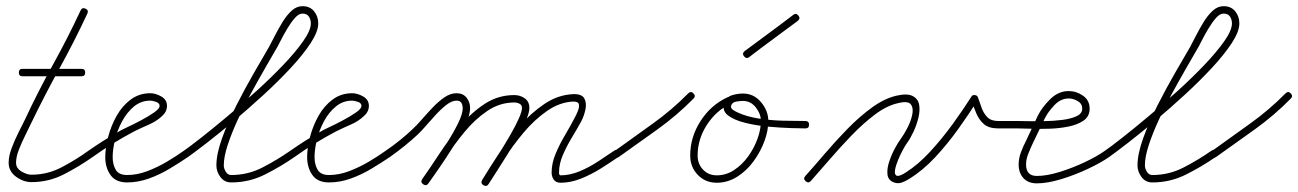

<svg xmlns="http://www.w3.org/2000/svg" viewBox="-20 -575 4206 622"><path d="M53 -328Q41 -328 41 -340Q41 -352 53 -352Q101 -352 148.5 -352Q196 -352 244 -352Q244 -352 244 -352Q244 -352 244 -352Q256 -352 256 -340Q256 -328 244 -328Q196 -328 148.5 -328Q101 -328 53 -328Q53 -328 53 -328Q53 -328 53 -328ZM257 -547Q268 -542 263 -531Q221 -441 173 -354Q125 -267 82 -178Q74 -161 62.5 -138Q51 -115 41.5 -91Q32 -67 32 -48Q32 -30 49.5 -19.5Q67 -9 82 -9Q134 -9 180.5 -33.5Q227 -58 267 -87Q277 -94 284 -84Q291 -74 281 -67Q237 -36 187.5 -10.5Q138 15 82 15Q56 15 32 -2.5Q8 -20 8 -48Q8 -69 17.5 -94.5Q27 -120 39.5 -145Q52 -170 61 -188Q103 -278 151 -364.5Q199 -451 241 -541Q246 -552 257 -547Z M281 -67Q271 -60 264 -70Q257 -80 267 -87Q290 -103 313.5 -118Q337 -133 362 -147Q369 -152 390.5 -162Q412 -172 436.5 -185Q461 -198 479 -210.5Q497 -223 497 -232Q497 -241 485.5 -245Q474 -249 467 -249Q437 -249 414 -230Q391 -211 375.5 -182Q360 -153 352.5 -122Q345 -91 345 -66Q345 -42 355 -25Q365 -8 392 -8Q424 -8 457 -20.5Q490 -33 520.5 -51Q551 -69 576 -87Q586 -94 593 -84Q600 -74 590 -67Q562 -48 529.5 -28.5Q497 -9 462 3.5Q427 16 392 16Q355 16 338 -8Q321 -32 321 -66Q321 -96 330.5 -132Q340 -168 358 -200Q376 -232 403.5 -252.5Q431 -273 467 -273Q484 -273 502.5 -262.5Q521 -252 521 -232Q521 -213 505 -199Q487 -182 461.5 -171Q436 -160 414 -149Q380 -131 346.5 -110.5Q313 -90 281 -67Q281 -67 281 -67Q281 -67 281 -67Z M573 -70Q566 -80 576 -87Q595 -100 632.5 -129.5Q670 -159 716.5 -198Q763 -237 810.5 -280Q858 -323 898 -365Q938 -407 962.5 -442Q987 -477 987 -499Q987 -512 980.5 -521.5Q974 -531 960 -531Q948 -531 935.5 -517Q923 -503 910.5 -482Q898 -461 888 -441Q878 -421 871 -410Q856 -384 835 -347.5Q814 -311 791.5 -269.5Q769 -228 749.5 -185.5Q730 -143 717.5 -105Q705 -67 705 -39Q705 -29 711.5 -18.5Q718 -8 729 -8Q783 -8 830.5 -32.5Q878 -57 921 -87Q931 -94 938 -84Q945 -74 935 -67Q889 -35 838 -9.5Q787 16 729 16Q707 16 694 -1.5Q681 -19 681 -39Q681 -76 699.5 -127.5Q718 -179 746 -234Q774 -289 802.5 -338.5Q831 -388 851 -422Q859 -437 870.5 -459.5Q882 -482 895.5 -504Q909 -526 925 -540.5Q941 -555 960 -555Q984 -555 997.5 -538.5Q1011 -522 1011 -499Q1011 -473 986.5 -435.5Q962 -398 921.5 -354.5Q881 -311 833 -267Q785 -223 737.5 -183Q690 -143 650.5 -112.5Q611 -82 590 -67Q580 -60 573 -70Z M935 -67Q925 -60 918 -70Q911 -80 921 -87Q944 -103 967.5 -118Q991 -133 1016 -147Q1023 -152 1044.5 -162Q1066 -172 1090.5 -185Q1115 -198 1133 -210.5Q1151 -223 1151 -232Q1151 -241 1139.5 -245Q1128 -249 1121 -249Q1091 -249 1068 -230Q1045 -211 1029.5 -182Q1014 -153 1006.5 -122Q999 -91 999 -66Q999 -42 1009 -25Q1019 -8 1046 -8Q1078 -8 1111 -20.5Q1144 -33 1174.5 -51Q1205 -69 1230 -87Q1240 -94 1247 -84Q1254 -74 1244 -67Q1216 -48 1183.5 -28.5Q1151 -9 1116 3.5Q1081 16 1046 16Q1009 16 992 -8Q975 -32 975 -66Q975 -96 984.5 -132Q994 -168 1012 -200Q1030 -232 1057.5 -252.5Q1085 -273 1121 -273Q1138 -273 1156.5 -262.5Q1175 -252 1175 -232Q1175 -213 1159 -199Q1141 -182 1115.5 -171Q1090 -160 1068 -149Q1034 -131 1000.5 -110.5Q967 -90 935 -67Q935 -67 935 -67Q935 -67 935 -67Z M1244 -67Q1234 -60 1227 -70Q1220 -80 1230 -87Q1277 -119 1317 -157Q1330 -169 1346.5 -188Q1363 -207 1381.5 -226.5Q1400 -246 1419.5 -259.5Q1439 -273 1459 -273Q1480 -273 1491.5 -258.5Q1503 -244 1503 -224Q1503 -203 1487 -169.5Q1471 -136 1448 -99.5Q1425 -63 1403 -31Q1381 1 1368 19Q1368 19 1368 19Q1368 19 1368 19Q1361 29 1351 22Q1341 15 1348 5Q1359 -11 1380.5 -41.5Q1402 -72 1425 -107.5Q1448 -143 1463.5 -174.5Q1479 -206 1479 -224Q1479 -235 1474.5 -242Q1470 -249 1459 -249Q1444 -249 1426.5 -235.5Q1409 -222 1391.5 -203Q1374 -184 1358.5 -166Q1343 -148 1333 -139Q1292 -101 1244 -67Q1244 -67 1244 -67Q1244 -67 1244 -67ZM1368 19Q1361 29 1351 22Q1341 15 1348 5Q1374 -32 1404.5 -78.5Q1435 -125 1471.5 -168Q1508 -211 1551 -239Q1594 -267 1646 -267Q1665 -267 1680 -256.5Q1695 -246 1695 -225Q1695 -211 1684.5 -186Q1674 -161 1657.5 -131.5Q1641 -102 1622.5 -72.5Q1604 -43 1588 -18Q1572 7 1563 21Q1556 31 1546 24Q1536 17 1543 7Q1551 -5 1566 -28.5Q1581 -52 1599 -81Q1617 -110 1633.5 -138.5Q1650 -167 1660.5 -190.5Q1671 -214 1671 -225Q1671 -235 1663 -239Q1655 -243 1646 -243Q1599 -243 1558.5 -215.5Q1518 -188 1484 -146.5Q1450 -105 1421 -60.5Q1392 -16 1368 19Q1368 19 1368 19Q1368 19 1368 19ZM1546 25Q1536 19 1542 8Q1564 -28 1594.5 -75Q1625 -122 1662.5 -165.5Q1700 -209 1744 -238.5Q1788 -268 1837 -270Q1865 -271 1873 -256Q1881 -241 1876.5 -220Q1872 -199 1863 -182Q1850 -158 1833 -130Q1816 -102 1803.5 -73Q1791 -44 1791 -16Q1791 -7 1796 -7Q1826 -7 1857.5 -20Q1889 -33 1917.5 -52Q1946 -71 1970 -87Q1970 -87 1970 -87Q1970 -87 1970 -87Q1980 -94 1987 -84Q1994 -74 1984 -67Q1958 -49 1927 -29.5Q1896 -10 1862.5 3.5Q1829 17 1796 17Q1781 17 1774 7Q1767 -3 1767 -16Q1767 -46 1780 -77Q1793 -108 1810.5 -137.5Q1828 -167 1842 -194Q1846 -201 1851.5 -214Q1857 -227 1855.5 -236.5Q1854 -246 1837 -246Q1793 -244 1752 -215.5Q1711 -187 1675.5 -144.5Q1640 -102 1611.5 -57Q1583 -12 1563 21Q1557 31 1546 25Z M1967 -69Q1960 -78 1970 -85Q2031 -129 2094 -174Q2157 -219 2209 -272Q2209 -272 2209 -272Q2209 -272 2209 -272Q2218 -281 2226 -273Q2235 -264 2227 -256Q2173 -201 2109.5 -155.5Q2046 -110 1984 -66Q1974 -59 1967 -69Z M2337 -260Q2348 -265 2353 -255Q2358 -244 2347 -239Q2300 -217 2270 -170.5Q2240 -124 2240 -71Q2240 -44 2257.5 -25.5Q2275 -7 2302 -7Q2332 -7 2358 -24Q2384 -41 2403.5 -68Q2423 -95 2434 -125.5Q2445 -156 2445 -183Q2445 -206 2428.5 -227Q2412 -248 2387 -248Q2378 -248 2365.5 -246Q2353 -244 2349 -234Q2349 -234 2349 -234Q2349 -234 2349 -234Q2346 -225 2354 -219.5Q2362 -214 2369 -211Q2399 -197 2438 -191Q2477 -185 2516 -184Q2555 -183 2589 -183Q2589 -183 2589 -183Q2589 -183 2589 -183Q2601 -183 2601 -171Q2601 -159 2589 -159Q2577 -159 2544 -160Q2511 -161 2471 -164.5Q2431 -168 2394.5 -177Q2358 -186 2338 -201.5Q2318 -217 2327 -242Q2327 -242 2327 -242Q2327 -242 2327 -242Q2333 -261 2351.5 -266.5Q2370 -272 2387 -272Q2422 -272 2445.5 -244Q2469 -216 2469 -183Q2469 -151 2456 -116.5Q2443 -82 2420.5 -51.5Q2398 -21 2367.5 -2Q2337 17 2302 17Q2265 17 2240.5 -8.5Q2216 -34 2216 -71Q2216 -131 2249.5 -183Q2283 -235 2337 -260Q2337 -260 2337 -260Q2337 -260 2337 -260Z M2407 -390Q2398 -383 2390 -393Q2383 -402 2393 -410Q2432 -439 2471.5 -468Q2511 -497 2550 -527Q2559 -534 2567 -524Q2574 -515 2564 -507Q2525 -478 2485.5 -449Q2446 -420 2407 -390Q2407 -390 2407 -390Q2407 -390 2407 -390Z M2607 11Q2599 20 2590 12Q2581 4 2589 -5Q2617 -36 2651.5 -76.5Q2686 -117 2725 -157Q2764 -197 2804.5 -226.5Q2845 -256 2884 -265Q2919 -273 2936.5 -264Q2954 -255 2957.5 -236.5Q2961 -218 2955.5 -194.5Q2950 -171 2939.5 -148.5Q2929 -126 2918 -111Q2914 -106 2905.5 -90.5Q2897 -75 2889.5 -57Q2882 -39 2879.5 -24.5Q2877 -10 2884.5 -6Q2892 -2 2914 -16Q2955 -42 2994 -84.5Q3033 -127 3067 -174Q3101 -221 3127 -262Q3130 -268 3138 -267Q3146 -266 3148 -260Q3154 -242 3160.5 -224.5Q3167 -207 3179 -195Q3191 -183 3214 -183Q3230 -183 3245.5 -183Q3261 -183 3277 -183Q3277 -183 3277 -183Q3277 -183 3277 -183Q3289 -183 3289 -171Q3289 -159 3277 -159Q3261 -159 3245.5 -159Q3230 -159 3214 -159Q3184 -159 3168 -172.5Q3152 -186 3143 -207.5Q3134 -229 3126 -252Q3125 -255 3128.5 -256Q3132 -257 3137 -257Q3142 -256 3145.5 -254Q3149 -252 3147 -250Q3120 -207 3085 -158Q3050 -109 3010 -66Q2970 -23 2926 4Q2916 11 2902.5 16Q2889 21 2876 16Q2857 9 2855 -10Q2853 -29 2861 -52.5Q2869 -76 2880 -96Q2891 -116 2898 -125Q2907 -137 2918.5 -158.5Q2930 -180 2935 -202Q2940 -224 2931 -236.5Q2922 -249 2890 -241Q2853 -233 2814.5 -204Q2776 -175 2738 -135.5Q2700 -96 2666.5 -57Q2633 -18 2607 11Q2607 11 2607 11Q2607 11 2607 11Z M3265 -171Q3265 -183 3277 -183Q3286 -183 3309.5 -182.5Q3333 -182 3363 -182.5Q3393 -183 3421 -186.5Q3449 -190 3467.5 -198.5Q3486 -207 3486 -223Q3486 -239 3471.5 -247.5Q3457 -256 3442 -256Q3416 -256 3395 -233.5Q3374 -211 3364 -190Q3354 -170 3344.5 -149.5Q3335 -129 3325 -109Q3318 -94 3311 -76.5Q3304 -59 3304 -42Q3304 -5 3339 -5Q3371 -5 3413 -18Q3455 -31 3495 -50Q3535 -69 3560 -87Q3560 -87 3560 -87Q3560 -87 3560 -87Q3570 -94 3577 -84Q3584 -74 3574 -67Q3547 -48 3504.5 -28Q3462 -8 3417.5 5.5Q3373 19 3339 19Q3311 19 3295.5 2Q3280 -15 3280 -42Q3280 -62 3287.5 -82Q3295 -102 3304 -119Q3313 -139 3323 -159.5Q3333 -180 3342 -200Q3356 -228 3382.5 -254Q3409 -280 3442 -280Q3467 -280 3488.5 -265Q3510 -250 3510 -223Q3510 -198 3490.5 -184.5Q3471 -171 3441.5 -165Q3412 -159 3379.5 -158Q3347 -157 3319.5 -158Q3292 -159 3277 -159Q3265 -159 3265 -171Z M3557 -70Q3550 -80 3560 -87Q3579 -100 3616.5 -129.5Q3654 -159 3700.5 -198Q3747 -237 3794.5 -280Q3842 -323 3882 -365Q3922 -407 3946.5 -442Q3971 -477 3971 -499Q3971 -512 3964.5 -521.5Q3958 -531 3944 -531Q3932 -531 3919.5 -517Q3907 -503 3894.5 -482Q3882 -461 3872 -441Q3862 -421 3855 -410Q3840 -384 3819 -347.5Q3798 -311 3775.5 -269.5Q3753 -228 3733.5 -185.5Q3714 -143 3701.5 -105Q3689 -67 3689 -39Q3689 -29 3695.5 -18.5Q3702 -8 3713 -8Q3767 -8 3814.5 -32.5Q3862 -57 3905 -87Q3915 -94 3922 -84Q3929 -74 3919 -67Q3873 -35 3822 -9.5Q3771 16 3713 16Q3691 16 3678 -1.5Q3665 -19 3665 -39Q3665 -76 3683.5 -127.5Q3702 -179 3730 -234Q3758 -289 3786.5 -338.5Q3815 -388 3835 -422Q3843 -437 3854.5 -459.5Q3866 -482 3879.5 -504Q3893 -526 3909 -540.5Q3925 -555 3944 -555Q3968 -555 3981.5 -538.5Q3995 -522 3995 -499Q3995 -473 3970.5 -435.5Q3946 -398 3905.5 -354.5Q3865 -311 3817 -267Q3769 -223 3721.5 -183Q3674 -143 3634.5 -112.5Q3595 -82 3574 -67Q3564 -60 3557 -70Z M3902 -69Q3895 -78 3905 -85Q3966 -129 4029 -174Q4092 -219 4144 -272Q4144 -272 4144 -272Q4144 -272 4144 -272Q4153 -281 4161 -273Q4170 -264 4162 -256Q4108 -201 4044.5 -155.5Q3981 -110 3919 -66Q3909 -59 3902 -69Z"/></svg>

Font: FRB American Cursive Light
Style: Italic
Weight: 300
Italic angle: -25°
Version: Version 2.0;Modular Font Editor K font №1